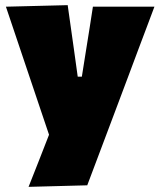

<svg xmlns="http://www.w3.org/2000/svg" viewBox="-20 -528 623 746"><path d="M91 198Q110.5 149 130.8 97.2Q151 45.5 170.5 -4.5Q154.5 -51 138.8 -98.5Q123 -146 107.5 -191.5L77 -282Q59 -335.5 40 -392Q21 -448.5 3 -502L243 -508Q249 -464.5 255 -423Q261 -381.5 267 -338L282 -230H298L315 -337Q322 -379 328.2 -419.5Q334.5 -460 341 -502H580Q565 -462 550.8 -424.2Q536.5 -386.5 519.5 -341.2Q502.5 -296 479 -233L426 -92Q390 3 364.8 70.5Q339.5 138 319 192Z"/></svg>

Font: Commissioner Black
Style: Regular
Weight: 900
Designer: Kostas Bartsokas
Foundry: Kostas Bartsokas
Version: Version 1.000; ttfautohint (v1.8.3)